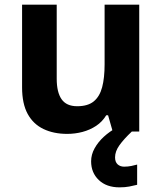

<svg xmlns="http://www.w3.org/2000/svg" viewBox="-20 -566 697 826"><path d="M579 -546V0H465L445 -70H437Q420 -42 393.5 -24.5Q367 -7 335 1.5Q303 10 269 10Q211 10 167 -11Q123 -32 99 -76Q75 -120 75 -190V-546H224V-227Q224 -169 245 -139Q266 -109 312 -109Q358 -109 383.5 -130Q409 -151 419.5 -191Q430 -231 430 -289V-546ZM475 111Q475 131 486 141Q497 151 514 151Q530 151 545 148Q560 145 570 142V229Q554 233 536 236.5Q518 240 494 240Q438 240 405 208.5Q372 177 372 128Q372 99 387 72Q402 45 426.5 22.5Q451 0 482 -17L547 0Q513 32 494 58.5Q475 85 475 111Z"/></svg>

Font: Noto Sans Gujarati
Style: Regular
Weight: 400
Designer: Jelle Bosma - Monotype Design Team, Universal Thirst
Foundry: Monotype Imaging Inc.
Version: Version 2.102